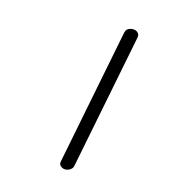

<svg xmlns="http://www.w3.org/2000/svg" viewBox="-201 -789 889 889"><g transform="rotate(45 243.0 -344.5)"><path d="M366 1Q348 1 343 -14L131 -636Q126 -651 126 -656Q126 -668 138 -679Q150 -690 164 -690Q182 -690 188 -672L400 -49Q403 -40 403 -37Q403 -23 392 -11Q381 1 366 1Z"/></g></svg>

Font: Comic Neue
Style: Italic
Weight: 400
Italic angle: -12°
Designer: Craig Rozynski
Foundry: Craig Rozynski
Version: Version 2.003